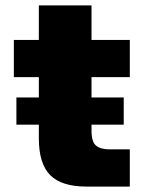

<svg xmlns="http://www.w3.org/2000/svg" viewBox="-20 -687 521 707"><path d="M298 0Q207 0 165 -42Q123 -84 123 -178V-403H31V-540H123V-667H317V-540H458V-403H317V-206Q317 -165 333.5 -151Q350 -137 384 -137H458V0ZM40.4 -228V-328H435.6V-228Z"/></svg>

Font: Geist Black
Style: Regular
Weight: 400
Designer: Basement.studio, Andrés Briganti, Mateo Zaragoza
Foundry: Basement.studio, Vercel, Andrés Briganti, Guido Ferreyra, Mateo Zaragoza
Version: Version 1.401